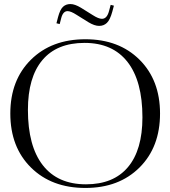

<svg xmlns="http://www.w3.org/2000/svg" viewBox="-20 -921 842 949"><path d="M535 -863Q524 -823 508.5 -808Q493 -793 470 -793Q447 -793 416.5 -811.5Q386 -830 358 -848Q330 -866 314 -866Q292 -866 283 -833L275 -802L259 -806L267 -837Q277 -874 291.5 -887.5Q306 -901 328 -901Q350 -901 380.5 -882.5Q411 -864 439 -846Q467 -828 484 -828Q509 -828 519 -867L527 -897L543 -893ZM402 8Q235 8 133 -93Q31 -194 31 -360Q31 -525 133 -626Q235 -727 402 -727Q568 -727 669.5 -626Q771 -525 771 -360Q771 -194 669.5 -93Q568 8 402 8ZM405 -10Q541 -10 612.5 -95Q684 -180 684 -341Q684 -520 610.5 -614.5Q537 -709 398 -709Q261 -709 189.5 -624Q118 -539 118 -378Q118 -199 191.5 -104.5Q265 -10 405 -10Z"/></svg>

Font: FoglihtenNo06
Style: Regular
Weight: 500
Designer: gluk (gluksza@wp.pl)
Foundry: gluk (gluksza@wp.pl)
Version: Version 0.76